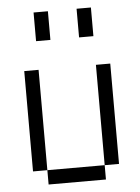

<svg xmlns="http://www.w3.org/2000/svg" viewBox="-53 -792 607 834"><g transform="rotate(-5 250.0 -375.0)"><path d="M187.5 -625H125V-750H187.5ZM62.5 -500H125V-62.5H62.5ZM125 -62.5H375V0H125ZM312.5 -750H375V-625H312.5ZM375 -500H437.5V-62.5H375Z"/></g></svg>

Font: 寒蝉点阵体 16px
Style: Regular
Weight: 400
Designer: Designed by Warren2060
Foundry: ChillType
Version: Version 1.000